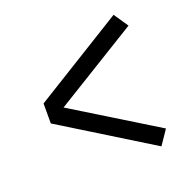

<svg xmlns="http://www.w3.org/2000/svg" viewBox="-98 -693 697 705"><g transform="rotate(-20 250.0 -340.0)"><path d="M417 -83 64 -301V-379L417 -597L455 -541L128 -340L455 -139Z"/></g></svg>

Font: Iosevka Fixed
Style: Regular
Weight: 400
Monospace: yes
Designer: Belleve Invis
Foundry: Belleve Invis
Version: Version 33.2.4